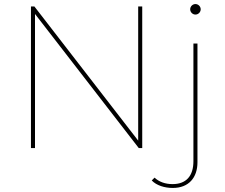

<svg xmlns="http://www.w3.org/2000/svg" viewBox="-20 -732 1111 949"><path d="M153 -663 666 0H683V-700H663V-37L150 -700H133V0H153ZM834 197C913 197 956 146 956 70V-517H936V65C936 138 900 178 833 178C797 178 766 167 744 146L730 160C754 185 794 197 834 197ZM946 -660C960 -660 972 -672 972 -686C972 -700 960 -712 946 -712C932 -712 920 -700 920 -686C920 -672 932 -660 946 -660Z"/></svg>

Font: Montserrat-Alt1 Thin
Style: Regular
Weight: 100
Designer: Differentunic
Foundry: Differentunic
Version: Version 7.222